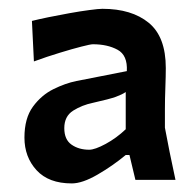

<svg xmlns="http://www.w3.org/2000/svg" viewBox="-20 -747 442 436"><path d="M143 -330.5Q90.5 -330.5 63 -360.5Q35.5 -390.5 35.5 -434.5Q35.5 -478.5 54.8 -504.8Q74 -531 101.2 -544.5Q128.5 -558 153.5 -563L268 -585.5Q270 -621.5 247 -634Q224 -646.5 191 -646.5Q185.5 -646.5 165 -641.2Q144.5 -636 115.8 -627.2Q87 -618.5 57 -607.5L52.5 -699.5Q66.5 -703 89.5 -707.8Q112.5 -712.5 137.5 -717Q162.5 -721.5 183.2 -724.2Q204 -727 212.5 -727Q279 -727 317.8 -695.2Q356.5 -663.5 356.5 -592.5Q356.5 -574.5 355.5 -548.2Q354.5 -522 354.5 -499.5V-457Q359.5 -429.5 365.2 -401.8Q371 -374 378.5 -338.5H287.5L274 -395H265.5Q236 -370.5 201.5 -350.5Q167 -330.5 143 -330.5ZM182.5 -407Q195.5 -407 220 -420.2Q244.5 -433.5 265.5 -453.5V-538Q257.5 -532.5 243.2 -527.2Q229 -522 191 -513.5Q166.5 -508.5 146.2 -495.8Q126 -483 126 -456Q126 -430 142.5 -418.5Q159 -407 182.5 -407Z"/></svg>

Font: Commissioner Loud SemiBold
Style: Regular
Weight: 600
Designer: Kostas Bartsokas
Foundry: Kostas Bartsokas
Version: Version 1.000; ttfautohint (v1.8.3)